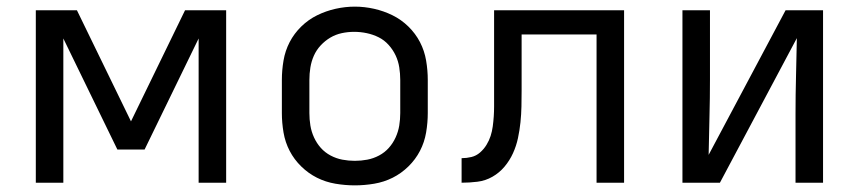

<svg xmlns="http://www.w3.org/2000/svg" viewBox="-20 -551 2590 579"><path d="M88 0V-520H212L375 -185L538 -520H662V0H579V-435L416 -100H334L171 -435V0Z M1050 8Q1021 8 991.5 3Q962 -2 936 -15Q910 -28 888.5 -49Q867 -70 853.5 -96Q840 -122 835 -151.5Q830 -181 830 -210V-310Q830 -339 835 -368.5Q840 -398 853.5 -424Q867 -450 888.5 -471Q910 -492 936.5 -505Q963 -518 992 -524.5Q1021 -531 1050 -531Q1079 -531 1108 -524.5Q1137 -518 1163.5 -505Q1190 -492 1211.5 -471Q1233 -450 1246.5 -424Q1260 -398 1265 -368.5Q1270 -339 1270 -310V-210Q1270 -181 1265 -151.5Q1260 -122 1246.5 -96Q1233 -70 1211.5 -49Q1190 -28 1164 -15Q1138 -2 1108.5 3Q1079 8 1050 8ZM1050 -66Q1069 -66 1087.5 -69.5Q1106 -73 1123 -82Q1140 -91 1152.5 -105Q1165 -119 1173 -136.5Q1181 -154 1184 -172.5Q1187 -191 1187 -210V-310Q1187 -329 1184 -348Q1181 -367 1173 -384Q1165 -401 1152 -415.5Q1139 -430 1122 -438.5Q1105 -447 1086 -451Q1067 -455 1048 -455Q1029 -455 1010.5 -451Q992 -447 976 -437.5Q960 -428 947 -414Q934 -400 926.5 -383Q919 -366 916 -347.5Q913 -329 913 -310V-210Q913 -191 916 -172.5Q919 -154 927 -136.5Q935 -119 947.5 -105Q960 -91 977 -82Q994 -73 1012.5 -69.5Q1031 -66 1050 -66Z M1372 0V-74Q1387 -74 1401.5 -77.5Q1416 -81 1427.5 -91Q1439 -101 1447 -114Q1455 -127 1459.5 -141Q1464 -155 1466 -170Q1468 -185 1469 -200Q1470 -215 1470 -230Q1470 -245 1470 -260Q1470 -265 1470 -270.5Q1470 -276 1470 -281V-520H1862V0H1779V-447H1553V-279Q1553 -279 1553 -278.5Q1553 -278 1553 -278V-277Q1553 -254 1552.5 -230Q1552 -206 1549.5 -182Q1547 -158 1542 -134.5Q1537 -111 1527 -89Q1517 -67 1501.5 -48.5Q1486 -30 1465 -18Q1444 -6 1420 -3Q1396 0 1372 0Z M2038 0V-520H2121V-312Q2121 -255 2119.5 -198Q2118 -141 2117 -84L2349 -520H2462V0H2379V-208Q2379 -265 2380.5 -322Q2382 -379 2383 -436L2151 0Z"/></svg>

Font: Zed Sans Extended
Style: Regular
Weight: 400
Width: 7
Designer: Belleve Invis
Foundry: Belleve Invis
Version: Version 1.0.0; ttfautohint (v1.8.4)